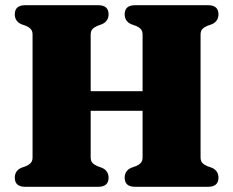

<svg xmlns="http://www.w3.org/2000/svg" viewBox="-20 -720 899 740"><path d="M329.5 -114Q329.5 -100 335.8 -92.8Q342 -85.5 354.5 -80L373.5 -73Q398.5 -61.5 398.5 -35Q398.5 0 358 0H77.5Q37 0 37 -35Q37 -61.5 61.5 -73L81 -80Q93 -85.5 99.2 -92.8Q105.5 -100 105.5 -114V-586Q105.5 -600 99.2 -607.2Q93 -614.5 81 -620L61.5 -627Q37 -638.5 37 -665Q37 -700 77.5 -700H358Q398.5 -700 398.5 -665Q398.5 -638.5 373.5 -627L354.5 -620Q342 -614.5 335.8 -607.2Q329.5 -600 329.5 -586V-368.5H529.5V-586Q529.5 -600 523.2 -607.2Q517 -614.5 504.5 -620L485 -627Q460.5 -638.5 460.5 -665Q460.5 -700 501 -700H781.5Q822 -700 822 -665Q822 -638.5 797.5 -627L778 -620Q765.5 -614.5 759.2 -607.2Q753 -600 753 -586V-114Q753 -100 759.2 -92.8Q765.5 -85.5 778 -80L797.5 -73Q822 -61.5 822 -35Q822 0 781.5 0H501Q460.5 0 460.5 -35Q460.5 -61.5 485 -73L504.5 -80Q517 -85.5 523.2 -92.8Q529.5 -100 529.5 -114V-293H329.5Z"/></svg>

Font: Fraunces 72pt S050 Black
Style: Regular
Weight: 900
Version: Version 1.000; ttfautohint (v1.8.3)